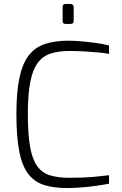

<svg xmlns="http://www.w3.org/2000/svg" viewBox="-20 -946 619 972"><path d="M320 6Q253 6 204.5 -9Q156 -24 124.5 -63.5Q93 -103 78 -177Q63 -251 63 -369Q63 -480 78.5 -552.5Q94 -625 126 -666Q158 -707 208 -723.5Q258 -740 327 -740Q353 -740 388.5 -737Q424 -734 462 -729Q500 -724 532 -716V-673Q516 -677 484 -680Q452 -683 412.5 -685.5Q373 -688 334 -688Q276 -688 235.5 -674.5Q195 -661 170 -626.5Q145 -592 133 -529.5Q121 -467 121 -369Q121 -266 132.5 -202Q144 -138 168.5 -104.5Q193 -71 233 -58.5Q273 -46 330 -46Q405 -46 453.5 -50.5Q502 -55 532 -59V-16Q501 -10 464 -5Q427 0 390 3Q353 6 320 6ZM312 -825Q297 -825 297 -839V-911Q297 -926 312 -926H338Q345 -926 349 -921.5Q353 -917 353 -911V-839Q353 -825 338 -825Z"/></svg>

Font: Exo Thin Light
Style: Regular
Weight: 300
Version: Version 2.000